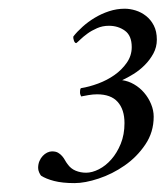

<svg xmlns="http://www.w3.org/2000/svg" viewBox="-20 -775 373 432"><path d="M260.8 -755.4Q242.6 -755.4 225.3 -749.7Q208.1 -744 193.2 -735Q178.2 -726 165.9 -714.9Q153.5 -703.8 145.1 -693Q144.4 -688.8 146.4 -683.4Q148.3 -678 151.6 -678Q154.2 -679.8 160.7 -686.1Q167.2 -692.4 176.6 -699.3Q186 -706.2 198.4 -711.6Q210.7 -717 225 -717Q245.8 -717 261.1 -705.9Q276.4 -694.8 276.4 -669Q276.4 -649.8 265.3 -633.9Q254.3 -618 237.7 -606.3Q221.1 -594.6 201 -587.1Q180.8 -579.6 162 -576.6Q160.7 -575.4 160.3 -572.1Q160 -568.8 160 -567Q160 -564.6 160.7 -562.5Q161.3 -560.4 162.6 -558Q168.5 -559.2 178.9 -561Q189.3 -562.8 198.4 -562.8Q229.6 -562.8 244.8 -545.7Q260.1 -528.6 260.1 -498Q260.1 -472.2 251.7 -451.5Q243.2 -430.8 230.5 -416.4Q217.9 -402 202.6 -394.2Q187.3 -386.4 173.7 -386.4Q161.3 -386.4 150.3 -390.9Q139.2 -395.4 132.1 -405.6Q128.8 -409.8 126.2 -414.6Q123.6 -419.4 119.7 -423.9Q115.8 -428.4 110.6 -431.4Q105.4 -434.4 97 -434.4Q91.8 -434.4 86.2 -431.7Q80.7 -429 76.2 -424.2Q71.6 -419.4 68.7 -412.5Q65.8 -405.6 65.8 -397.2Q65.8 -392.4 68 -387.3Q70.3 -382.2 72.3 -379.8Q83.3 -372.6 101.8 -367.8Q120.4 -363 147.7 -363Q171.1 -363 201.9 -373.2Q232.8 -383.4 260.4 -402.6Q288.1 -421.8 306.9 -449.7Q325.8 -477.6 325.8 -512.4Q325.8 -526.8 319.9 -540.9Q314.1 -555 304.3 -566.4Q294.6 -577.8 281.6 -585.3Q268.6 -592.8 254.9 -594.6Q266.6 -600 280.3 -608.4Q293.9 -616.8 305.6 -628.5Q317.3 -640.2 325.1 -654.6Q332.9 -669 332.9 -685.8Q332.9 -704.4 326.1 -717.6Q319.3 -730.8 308.5 -739.2Q297.8 -747.6 285.1 -751.5Q272.5 -755.4 260.8 -755.4Z"/></svg>

Font: Vermiglione
Style: Italic
Weight: 400
Italic angle: -11°
Version: Version 1.105